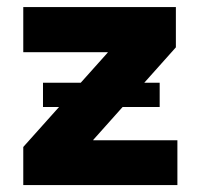

<svg xmlns="http://www.w3.org/2000/svg" viewBox="-20 -536 581 556"><path d="M47.4 0V-110.4L292 -383.8V-384.8H47.4V-515.6H489.3V-398.9L250 -130.9V-129.9H493.7V0ZM104.5 -226.1V-296.4H442.4V-226.1Z"/></svg>

Font: Inter Display ExtraBold
Style: Regular
Weight: 800
Designer: Rasmus Andersson
Foundry: rsms
Version: Version 4.000;git-a52131595